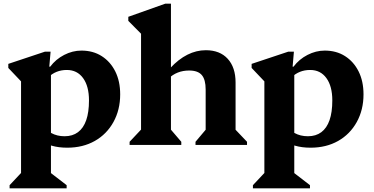

<svg xmlns="http://www.w3.org/2000/svg" viewBox="-20 -785 2025 1040"><path d="M344 15Q251 15 196 -28V-121Q226 -82 257.5 -64.5Q289 -47 330 -47Q373 -47 402.5 -69Q432 -91 447 -134Q462 -177 462 -241Q462 -318 430 -362Q398 -406 342 -406Q312 -406 287 -396Q262 -386 241 -366V-424H252Q282 -464 327.5 -487.5Q373 -511 421 -511Q484 -511 531 -481Q578 -451 604.5 -398Q631 -345 631 -274Q631 -190 594.5 -124Q558 -58 493.5 -21.5Q429 15 344 15ZM32 235V218L110 135L94 163V-374L137 -299L25 -417V-439L223 -505H254L247 -424H256V165L241 141L341 218V235Z M1039 0V-17L1109 -100L1094 -72V-300Q1094 -354 1073 -378.5Q1052 -403 1005 -403Q971 -403 943 -392Q915 -381 891 -358V-416H902Q992 -513 1095 -513Q1171 -513 1213.5 -466.5Q1256 -420 1256 -338V-71L1240 -99L1318 -17V0ZM682 0V-17L760 -100L744 -72V-638L787 -559L675 -672V-694L875 -765H906V-71L891 -100L962 -17V0Z M1662 15Q1569 15 1514 -28V-121Q1544 -82 1575.5 -64.5Q1607 -47 1648 -47Q1691 -47 1720.5 -69Q1750 -91 1765 -134Q1780 -177 1780 -241Q1780 -318 1748 -362Q1716 -406 1660 -406Q1630 -406 1605 -396Q1580 -386 1559 -366V-424H1570Q1600 -464 1645.5 -487.5Q1691 -511 1739 -511Q1802 -511 1849 -481Q1896 -451 1922.5 -398Q1949 -345 1949 -274Q1949 -190 1912.5 -124Q1876 -58 1811.5 -21.5Q1747 15 1662 15ZM1350 235V218L1428 135L1412 163V-374L1455 -299L1343 -417V-439L1541 -505H1572L1565 -424H1574V165L1559 141L1659 218V235Z"/></svg>

Font: Platypi Light
Style: Bold
Weight: 700
Version: Version 1.200